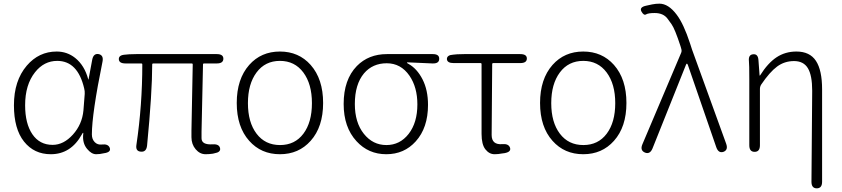

<svg xmlns="http://www.w3.org/2000/svg" viewBox="-20 -828 4594 1047"><path d="M257 13Q166 13 111 -56Q56 -125 56 -254Q56 -388 126 -470Q192 -547 289 -547Q346 -547 390 -512Q441 -471 461 -396Q462 -391 463 -396L483 -503Q490 -538 518 -533Q546 -527 539 -492Q481 -207 481 -95Q481 -69 496.5 -53Q512 -37 536 -40Q569 -44 578 -23Q587 -1 556 6L545 8Q525 13 504 13Q479 13 455 -16Q428 -48 434 -99Q435 -104 433 -104Q431 -104 427 -96Q367 13 257 13ZM267 -38Q327 -38 377.5 -94Q428 -150 435 -226L442 -316Q443 -331 439 -346Q404 -496 292 -496Q220 -496 171 -434Q117 -366 117 -254Q117 -154 156.5 -96Q196 -38 267 -38Z M1141 10Q1121 13 1101 13Q1070 13 1047 -14Q1024 -41 1024 -80Q1024 -98 1024 -116L1031 -477Q1031 -482 1026 -482H815Q810 -482 810 -477Q810 -323 782 -34Q778 2 748 -1Q718 -3 724 -39Q756 -254 756 -477Q756 -482 751 -482H665Q629 -482 628 -505Q627 -528 663 -530L685 -532Q704 -533 723 -533H1162Q1198 -533 1198 -508Q1198 -482 1162 -482H1092Q1087 -482 1087 -477L1079 -110Q1079 -92 1079 -74Q1079 -37 1141 -41Q1175 -43 1180 -20Q1185 2 1149 8Z M1339 -60Q1271 -136 1271 -266.5Q1271 -397 1339 -474Q1404 -547 1506.5 -547Q1609 -547 1674 -474Q1742 -397 1742 -266.5Q1742 -136 1674 -60Q1609 13 1506.5 13Q1404 13 1339 -60ZM1379 -99Q1426 -37 1507 -37Q1588 -37 1634.5 -99Q1681 -161 1681 -265.5Q1681 -370 1634 -433Q1587 -496 1506.5 -496Q1426 -496 1379 -433Q1332 -370 1332 -265.5Q1332 -161 1379 -99Z M1924 -58Q1854 -134 1854 -261Q1854 -394 1926 -468Q1990 -533 2090 -533H2340Q2376 -533 2375 -507Q2375 -481 2339 -482L2204 -488Q2199 -488 2199 -486Q2199 -484 2207 -480Q2254 -454 2284 -395.5Q2314 -337 2314 -256Q2314 -131 2247 -57Q2184 13 2086.5 13Q1989 13 1924 -58ZM2256 -259Q2256 -352 2213 -415Q2166 -483 2089 -483Q2012 -483 1965 -428Q1915 -368 1915 -261Q1915 -160 1964 -98.5Q2013 -37 2087 -37Q2161 -37 2208.5 -98Q2256 -159 2256 -259Z M2717 9Q2697 13 2677 13Q2648 13 2627 -13.5Q2606 -40 2606 -98V-479Q2606 -484 2601 -484H2454Q2418 -484 2417 -506Q2417 -528 2452 -530L2473 -532Q2492 -533 2511 -533H2817Q2853 -533 2853 -509Q2853 -484 2817 -484H2669Q2664 -484 2664 -479L2661 -92Q2661 -37 2720 -42Q2753 -45 2761 -23Q2769 0 2732 7Z M2993 -60Q2925 -136 2925 -266.5Q2925 -397 2993 -474Q3058 -547 3160.5 -547Q3263 -547 3328 -474Q3396 -397 3396 -266.5Q3396 -136 3328 -60Q3263 13 3160.5 13Q3058 13 2993 -60ZM3033 -99Q3080 -37 3161 -37Q3242 -37 3288.5 -99Q3335 -161 3335 -265.5Q3335 -370 3288 -433Q3241 -496 3160.5 -496Q3080 -496 3033 -433Q2986 -370 2986 -265.5Q2986 -161 3033 -99Z M3538 -18Q3524 15 3497 4Q3469 -8 3483 -41L3694 -539Q3699 -550 3695 -562L3691 -576Q3660 -671 3642 -696Q3632 -711 3621 -725Q3598 -757 3550 -757Q3515 -757 3503 -749.5Q3491 -742 3478 -765Q3465 -789 3504 -797L3536 -804Q3556 -808 3576 -808Q3625 -808 3670 -748Q3708 -698 3743 -591Q3748 -574 3754 -557L3940 -44Q3952 -10 3925 0Q3898 9 3886 -25L3731 -474Q3728 -481 3725.5 -481Q3723 -481 3720 -473Z M4434 199Q4405 199 4405 163L4409 -333Q4409 -417 4385.5 -456Q4362 -495 4310 -495Q4258 -495 4217.5 -465Q4177 -435 4131 -367Q4124 -356 4124 -343V-36Q4124 0 4095 0Q4066 0 4066 -36V-395Q4066 -479 4064 -494Q4060 -530 4087 -532Q4114 -535 4116 -499L4122 -418Q4122 -413 4125 -417Q4167 -484 4214.5 -515.5Q4262 -547 4323 -547Q4396 -547 4429.5 -496Q4463 -445 4463 -341V163Q4463 199 4434 199Z"/></svg>

Font: Resource Han Rounded JP Light
Style: Regular
Weight: 300
Designer: Cyano Hao (round all glyphs); Ryoko NISHIZUKA 西塚涼子 (kana, bopomofo & ideographs); Paul D. Hunt (Latin, Greek & Cyrillic)
Foundry: Cyano Hao
Version: 0.990